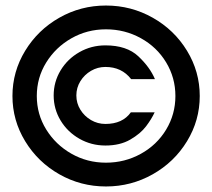

<svg xmlns="http://www.w3.org/2000/svg" viewBox="-20 -692 767 694"><path d="M25 -345Q25 -433 71 -508.5Q117 -584 194.5 -628Q272 -672 363 -672Q454 -672 532 -628Q610 -584 656 -508.5Q702 -433 702 -345Q702 -257 656 -181.5Q610 -106 532 -62Q454 -18 363 -18Q272 -18 194.5 -62Q117 -106 71 -181.5Q25 -257 25 -345ZM174 -347Q174 -396 199 -437.5Q224 -479 267 -503.5Q310 -528 361 -528Q438 -528 480 -488.5Q522 -449 540 -406H454Q420 -450 361 -450Q333 -450 309 -436Q285 -422 270.5 -398.5Q256 -375 256 -347Q256 -319 270.5 -295.5Q285 -272 309 -258Q333 -244 361 -244Q423 -244 453 -286H539Q528 -262 508 -235.5Q488 -209 451 -187.5Q414 -166 361 -166Q310 -166 267 -190.5Q224 -215 199 -256.5Q174 -298 174 -347ZM614 -345Q614 -411 580.5 -466.5Q547 -522 489 -554Q431 -586 363 -586Q295 -586 238 -553.5Q181 -521 147 -466Q113 -411 113 -345Q113 -279 147 -224Q181 -169 238 -136.5Q295 -104 363 -104Q431 -104 489 -136Q547 -168 580.5 -223.5Q614 -279 614 -345Z"/></svg>

Font: Teachers[wght]
Style: Regular
Weight: 400
Designer: Alfredo Marco Pradil & Chank Diesel
Version: Version 1.000;Glyphs 3.1.2 (3151)